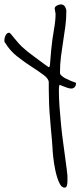

<svg xmlns="http://www.w3.org/2000/svg" viewBox="-29 -712 366 874"><path d="M317 -335Q317 -321 310.5 -315Q304 -309 296 -309Q287 -309 278.5 -312Q270 -315 257 -320L242 -326Q240 -321 239.5 -313.5Q239 -306 239 -301Q239 -266 242 -225Q245 -184 249 -143Q253 -102 258.5 -63Q264 -24 268 7.5Q272 39 275 60.5Q278 82 278 88V113Q278 124 275.5 133Q273 142 265 142Q250 142 239.5 117.5Q229 93 222.5 61.5Q216 30 213 0.5Q210 -29 210 -39Q210 -46 207.5 -73Q205 -100 202 -133.5Q199 -167 196.5 -201.5Q194 -236 194 -260Q194 -270 193.5 -282.5Q193 -295 193 -306V-337Q193 -353 170.5 -370Q148 -387 116 -407.5Q84 -428 50 -454.5Q16 -481 -6 -518Q-9 -519 -9 -527Q-9 -541 -3 -552Q3 -563 13 -563Q16 -563 22 -555.5Q28 -548 37 -537Q46 -526 58 -512.5Q70 -499 85 -487Q95 -478 113 -464.5Q131 -451 148.5 -438Q166 -425 179 -415.5Q192 -406 193 -406Q197 -406 198 -414Q199 -422 199 -424L204 -484Q209 -535 216.5 -576.5Q224 -618 224 -649Q224 -652 222 -661Q220 -670 220 -673Q220 -679 224 -682.5Q228 -686 233 -688Q239 -691 247 -692Q261 -692 267 -681.5Q273 -671 273 -662Q273 -626 268.5 -592Q264 -558 258.5 -524Q253 -490 248.5 -454.5Q244 -419 244 -380Q244 -374 251 -367.5Q258 -361 268.5 -355.5Q279 -350 292 -344.5Q305 -339 317 -335Z"/></svg>

Font: Reenie Beanie
Style: Regular
Weight: 500
Designer: James Grieshaber
Foundry: James Grieshaber
Version: Version 1.000